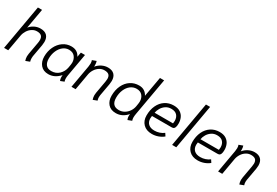

<svg xmlns="http://www.w3.org/2000/svg" viewBox="57 -1719 3919 2716"><g transform="rotate(30 2016.0 -361.5)"><path d="M369 -59Q369 -80 373 -101L409 -303Q413 -324 413 -348Q413 -393 390 -414.5Q367 -436 317 -436Q276 -436 239 -412.5Q202 -389 177.5 -350.5Q153 -312 145 -269L97 0H29L158 -734H226L169 -411Q200 -450 245.5 -472.5Q291 -495 342 -495Q411 -495 446.5 -459.5Q482 -424 482 -357Q482 -335 477 -302L441 -101Q439 -90 439 -68Q439 -36 447 -15L381 10Q369 -24 369 -59Z M582 -179Q582 -266 616.5 -338.5Q651 -411 711.5 -453Q772 -495 846 -495Q949 -495 990 -409L1004 -485H1071L1007 -122Q1001 -88 1001 -64Q1001 -32 1010 -14L949 10Q937 -14 937 -48Q937 -57 939 -77L936 -78Q899 -36 853 -13Q807 10 754 10Q672 10 627 -43Q582 -96 582 -179ZM958 -217 966 -267Q969 -284 969 -299Q969 -356 936.5 -396.5Q904 -437 840 -437Q788 -437 745 -403.5Q702 -370 677 -312Q652 -254 652 -185Q652 -121 681 -85Q710 -49 770 -49Q844 -49 894.5 -97Q945 -145 958 -217Z M1470 -59Q1470 -80 1474 -101L1510 -303Q1515 -331 1515 -349Q1515 -394 1492 -415Q1469 -436 1419 -436Q1376 -436 1339 -412.5Q1302 -389 1277.5 -350.5Q1253 -312 1245 -269L1198 0H1130L1195 -368Q1200 -401 1200 -420Q1200 -450 1191 -471L1256 -495Q1266 -467 1266 -427Q1266 -413 1265 -406Q1299 -448 1346.5 -471.5Q1394 -495 1444 -495Q1512 -495 1547.5 -459Q1583 -423 1583 -356Q1583 -334 1578 -302L1542 -101Q1539 -85 1539 -68Q1539 -38 1548 -15L1482 10Q1470 -24 1470 -59Z M2038 -50Q2038 -69 2040 -80Q2005 -38 1958.5 -14Q1912 10 1858 10Q1773 10 1728.5 -41.5Q1684 -93 1684 -175Q1684 -269 1718.5 -342Q1753 -415 1814 -455Q1875 -495 1952 -495Q2004 -495 2039.5 -471.5Q2075 -448 2094 -409L2152 -734H2220L2112 -123Q2106 -87 2106 -64Q2106 -36 2115 -13L2052 11Q2046 3 2042 -13.5Q2038 -30 2038 -50ZM2061 -217 2069 -267Q2072 -285 2072 -302Q2072 -360 2039 -398.5Q2006 -437 1945 -437Q1891 -437 1847.5 -404Q1804 -371 1779 -313Q1754 -255 1754 -183Q1754 -49 1873 -49Q1921 -49 1961 -72.5Q2001 -96 2027 -134.5Q2053 -173 2061 -217Z M2252 -180Q2252 -273 2285.5 -344.5Q2319 -416 2379.5 -455.5Q2440 -495 2519 -495Q2585 -495 2626 -467.5Q2667 -440 2685 -397.5Q2703 -355 2703 -308Q2703 -265 2694 -244Q2685 -223 2672.5 -217.5Q2660 -212 2642 -212H2323Q2319 -193 2319 -173Q2319 -115 2354 -82Q2389 -49 2454 -49Q2496 -49 2535 -62Q2574 -75 2605 -99L2633 -56Q2596 -25 2547 -7.5Q2498 10 2445 10Q2355 10 2303.5 -42.5Q2252 -95 2252 -180ZM2633 -270Q2637 -298 2637 -311Q2637 -368 2605.5 -402.5Q2574 -437 2511 -437Q2460 -437 2422 -411.5Q2384 -386 2361.5 -348Q2339 -310 2332 -270Z M2903 -734H2971L2842 0H2774Z M3001 -180Q3001 -273 3034.5 -344.5Q3068 -416 3128.5 -455.5Q3189 -495 3268 -495Q3334 -495 3375 -467.5Q3416 -440 3434 -397.5Q3452 -355 3452 -308Q3452 -265 3443 -244Q3434 -223 3421.5 -217.5Q3409 -212 3391 -212H3072Q3068 -193 3068 -173Q3068 -115 3103 -82Q3138 -49 3203 -49Q3245 -49 3284 -62Q3323 -75 3354 -99L3382 -56Q3345 -25 3296 -7.5Q3247 10 3194 10Q3104 10 3052.5 -42.5Q3001 -95 3001 -180ZM3382 -270Q3386 -298 3386 -311Q3386 -368 3354.5 -402.5Q3323 -437 3260 -437Q3209 -437 3171 -411.5Q3133 -386 3110.5 -348Q3088 -310 3081 -270Z M3865 -59Q3865 -80 3869 -101L3905 -303Q3910 -331 3910 -349Q3910 -394 3887 -415Q3864 -436 3814 -436Q3771 -436 3734 -412.5Q3697 -389 3672.5 -350.5Q3648 -312 3640 -269L3593 0H3525L3590 -368Q3595 -401 3595 -420Q3595 -450 3586 -471L3651 -495Q3661 -467 3661 -427Q3661 -413 3660 -406Q3694 -448 3741.5 -471.5Q3789 -495 3839 -495Q3907 -495 3942.5 -459Q3978 -423 3978 -356Q3978 -334 3973 -302L3937 -101Q3934 -85 3934 -68Q3934 -38 3943 -15L3877 10Q3865 -24 3865 -59Z"/></g></svg>

Font: Niramit Light
Style: Italic
Weight: 300
Italic angle: -10°
Designer: Katatrad Aksorn Co.,Ltd.
Foundry: Cadson Demak Co.,Ltd.
Version: Version 1.000; ttfautohint (v1.6)